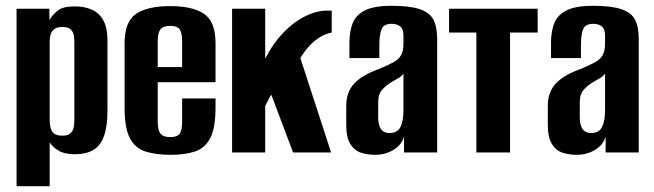

<svg xmlns="http://www.w3.org/2000/svg" viewBox="-20 -525 2250 661"><path d="M37 116V-495H150V-456Q160 -473 178 -488Q196 -503 237 -503Q272 -503 297 -491.5Q322 -480 336 -454.5Q350 -429 350 -385V-145Q350 -90 338 -56.5Q326 -23 301 -8.5Q276 6 237 6Q202 6 181.5 -6.5Q161 -19 151 -35V116ZM194 -58Q209 -58 217 -62.5Q225 -67 229.5 -75Q234 -83 235 -93.5Q236 -104 236 -117V-373Q236 -386 235 -397Q234 -408 229.5 -416Q225 -424 217 -428Q209 -432 194 -432Q180 -432 171.5 -427.5Q163 -423 158.5 -415.5Q154 -408 152.5 -399Q151 -390 151 -383V-114Q151 -97 154.5 -84Q158 -71 167 -64.5Q176 -58 194 -58Z M568 8Q516 8 480.5 -3.5Q445 -15 427 -49.5Q409 -84 409 -154V-377Q409 -450 448 -477Q487 -504 566 -504Q644 -504 683 -477Q722 -450 722 -377V-242H523V-107Q523 -77 532.5 -65Q542 -53 567 -53Q590 -53 598.5 -64.5Q607 -76 607 -107V-186H722V-155Q722 -85 704 -50Q686 -15 651.5 -3.5Q617 8 568 8ZM523 -294H607V-383Q607 -412 598.5 -424Q590 -436 566 -436Q542 -436 532.5 -424Q523 -412 523 -383Z M779 0V-495H893V-323Q920 -376 957.5 -414.5Q995 -453 1038 -472.5Q1081 -492 1122 -488V-413Q1098 -408 1079 -395.5Q1060 -383 1046 -368Q1037 -358 1029 -347.5Q1021 -337 1014 -325L1120 0H989L914 -199Q908 -190 902.5 -178.5Q897 -167 893 -160V0Z M1272 8Q1246 8 1223.5 1Q1201 -6 1186.5 -28.5Q1172 -51 1172 -95V-161Q1172 -208 1199.5 -237.5Q1227 -267 1286 -288Q1317 -301 1335 -311Q1353 -321 1361 -335.5Q1369 -350 1369 -375V-402Q1369 -418 1364 -426.5Q1359 -435 1349.5 -439Q1340 -443 1328 -443Q1302 -443 1294 -425.5Q1286 -408 1286 -367V-325H1183V-378Q1183 -415 1193.5 -443.5Q1204 -472 1235 -488.5Q1266 -505 1328 -505Q1391 -505 1425 -493.5Q1459 -482 1472 -457.5Q1485 -433 1485 -391V0H1371V-55Q1363 -26 1334.5 -9Q1306 8 1272 8ZM1321 -67Q1348 -67 1358.5 -87.5Q1369 -108 1369 -145V-272Q1363 -262 1349 -254.5Q1335 -247 1321 -238Q1302 -225 1292 -211.5Q1282 -198 1282 -174V-123Q1282 -102 1287 -89.5Q1292 -77 1301 -72Q1310 -67 1321 -67Z M1620 0V-413H1526V-495H1831V-413H1736V0Z M1966 8Q1940 8 1917.5 1Q1895 -6 1880.5 -28.5Q1866 -51 1866 -95V-161Q1866 -208 1893.5 -237.5Q1921 -267 1980 -288Q2011 -301 2029 -311Q2047 -321 2055 -335.5Q2063 -350 2063 -375V-402Q2063 -418 2058 -426.5Q2053 -435 2043.5 -439Q2034 -443 2022 -443Q1996 -443 1988 -425.5Q1980 -408 1980 -367V-325H1877V-378Q1877 -415 1887.5 -443.5Q1898 -472 1929 -488.5Q1960 -505 2022 -505Q2085 -505 2119 -493.5Q2153 -482 2166 -457.5Q2179 -433 2179 -391V0H2065V-55Q2057 -26 2028.5 -9Q2000 8 1966 8ZM2015 -67Q2042 -67 2052.5 -87.5Q2063 -108 2063 -145V-272Q2057 -262 2043 -254.5Q2029 -247 2015 -238Q1996 -225 1986 -211.5Q1976 -198 1976 -174V-123Q1976 -102 1981 -89.5Q1986 -77 1995 -72Q2004 -67 2015 -67Z"/></svg>

Font: Alumni Sans
Style: Bold
Weight: 700
Designer: Robert E. Leuschke
Foundry: Robert E. Leuschke
Version: Version 1.018